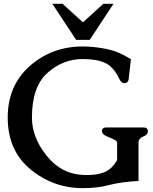

<svg xmlns="http://www.w3.org/2000/svg" viewBox="-20 -959 803 1007"><path d="M254.4 -939H308.1L415 -841.8L522 -939H575.2L450.7 -750H379.4ZM414.1 27.8Q259.3 27.8 139.9 -70.8Q20.5 -169.4 20.5 -342.3Q20.5 -510.7 136.5 -613Q252.4 -715.3 414.1 -715.3Q471.7 -715.3 536.9 -702.4Q602.1 -689.5 666.5 -648.4L654.3 -540Q650.4 -522.9 632.3 -522.9H630.4Q616.7 -523.9 606.9 -543Q576.7 -607.4 532.7 -628.4Q488.8 -649.4 414.1 -649.4Q310.5 -649.4 229 -576.9Q147.5 -504.4 147.5 -342.3Q147.5 -238.8 224.1 -142.8Q300.8 -46.9 414.6 -41.5Q426.3 -41 436.5 -41Q489.3 -41 524.9 -54.7Q566.4 -70.8 594.2 -119.1V-209Q593.8 -218.8 584 -224.1Q571.8 -231 543.2 -242.7Q514.6 -254.4 514.6 -270.5Q514.6 -290.5 537.1 -290.5H732.9Q755.4 -290.5 755.4 -270.5Q755.4 -251.5 731 -242.7Q706.5 -233.9 706.5 -209V-9.8Q621.1 -5.9 552.7 11.2Q516.6 21 481.4 24.4Q446.3 27.8 414.1 27.8Z"/></svg>

Font: Caudex
Style: Bold
Weight: 700
Version: Version 1.01